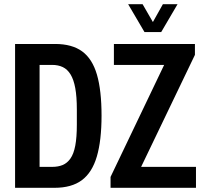

<svg xmlns="http://www.w3.org/2000/svg" viewBox="-20 -897 976 917"><path d="M52 0V-687H243Q324 -687 372.5 -651.5Q421 -616 443 -540.5Q465 -465 465 -345Q465 -226 442.5 -149.5Q420 -73 371 -36.5Q322 0 240 0ZM169 -100H229Q258 -100 279.5 -109Q301 -118 316.5 -140Q332 -162 339.5 -201.5Q347 -241 347 -302V-374Q347 -435 339.5 -476Q332 -517 317 -541.5Q302 -566 280 -576.5Q258 -587 229 -587H169ZM508 0V-52L764 -587H524V-687H911V-635L654 -100H916V0ZM592 -877H661L732 -754H689L758 -877H828L750 -744H670Z"/></svg>

Font: Archivo ExtraCondensed SemiBold
Style: Regular
Weight: 600
Width: 2
Designer: Hector Gatti
Foundry: Omnibus-Type
Version: Version 2.001